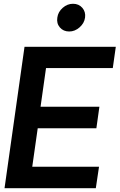

<svg xmlns="http://www.w3.org/2000/svg" viewBox="-20 -998 637 1018"><path d="M347 -831Q316 -831 297.5 -852.5Q279 -874 284 -905Q288 -935 312.5 -956.5Q337 -978 367 -978Q398 -978 416.5 -956.5Q435 -935 431 -905Q427 -875 402 -853Q377 -831 347 -831ZM224 -637 195 -432H507L491 -318H180L151 -114H505L488 0H4L110 -750H594L578 -637Z"/></svg>

Font: Oakes Grotesk
Style: Bold Italic
Weight: 600
Italic angle: -8°
Designer: Samuel Oakes
Foundry: Samuel Oakes
Version: Version 1.000;PS 001.000;hotconv 1.0.88;makeotf.lib2.5.64775